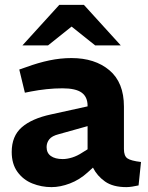

<svg xmlns="http://www.w3.org/2000/svg" viewBox="-20 -759 608 787"><path d="M191 8Q150 8 112.5 -7Q75 -22 51.5 -54.5Q28 -87 28 -136Q28 -201 69 -237Q110 -273 189 -290L339 -323V-325Q339 -362 314.5 -379.5Q290 -397 236 -397Q204 -397 171 -393.5Q138 -390 107 -384L82 -379L59 -474L88 -484Q137 -502 182.5 -511.5Q228 -521 273 -521Q369 -521 428.5 -471Q488 -421 488 -322V-148Q488 -120 502 -110Q516 -100 558 -95L548 1Q535 4 521.5 6Q508 8 498 8Q443 8 410.5 -15Q378 -38 361 -72L339 -52Q306 -22 266.5 -7Q227 8 191 8ZM237 -107Q255 -107 276 -113.5Q297 -120 318 -134L339 -147V-242L221 -209Q193 -202 182 -188Q171 -174 171 -156Q171 -132 188.5 -119.5Q206 -107 237 -107ZM370 -573 251 -668 223 -739H324L475 -573ZM72 -573 223 -739H324L296 -668L177 -573Z"/></svg>

Font: REM SemiBold
Style: Regular
Weight: 600
Designer: Octavio Pardo
Foundry: Ashler Design
Version: Version 1.005;gftools[0.9.28]